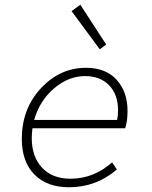

<svg xmlns="http://www.w3.org/2000/svg" viewBox="-20 -778 640 810"><path d="M271 12Q178 12 125 -42Q72 -96 72 -192Q72 -319 152.5 -405.5Q233 -492 343 -492Q426 -492 472 -441.5Q518 -391 518 -310Q518 -264 508 -237H117Q114 -216 114 -195Q114 -117 157.5 -70.5Q201 -24 277 -24Q375 -24 453 -93L473 -63Q386 12 271 12ZM339 -457Q269 -457 208 -405Q147 -353 124 -272H474Q478 -289 478 -313Q478 -379 440.5 -418Q403 -457 339 -457ZM401 -570 282 -731 319 -758 428 -590Z"/></svg>

Font: TypoPRO Source Code Pro
Style: Italic
Weight: 300
Italic angle: -11°
Monospace: yes
Designer: Paul D. Hunt, Teo Tuominen
Foundry: Adobe Systems Incorporated
Version: Version 1.030;PS 1.0;hotconv 1.0.84;makeotf.lib2.5.63406